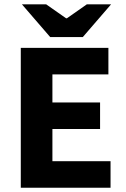

<svg xmlns="http://www.w3.org/2000/svg" viewBox="-20 -875 588 895"><path d="M76.9 0V-651.8H485.3V-528.2H224.3V-397.3H446.5V-273.7H224.3V-123.6H495.3V0ZM214.1 -702.1 82.3 -854.7H195.4L288 -789.8H292L384.6 -854.7H497.7L365.9 -702.1Z"/></svg>

Font: SourceSans3VF
Style: Regular
Weight: 200
Designer: Paul D. Hunt
Foundry: Adobe
Version: Version 3.052;hotconv 1.1.0;makeotfexe 2.6.0